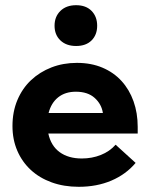

<svg xmlns="http://www.w3.org/2000/svg" viewBox="-20 -712 578 739"><path d="M283 7Q226 7 179 -10Q132 -27 98.5 -58Q65 -89 46.5 -132Q28 -175 28 -227Q28 -282 47 -327Q66 -372 99.5 -403.5Q133 -435 178 -452.5Q223 -470 276 -470Q331 -470 374.5 -451.5Q418 -433 448 -400Q478 -367 494 -322Q510 -277 510 -224V-198H166Q176 -151 209.5 -126.5Q243 -102 295 -102Q334 -102 368 -115.5Q402 -129 425 -155L502 -85Q465 -41 409 -17Q353 7 283 7ZM272 -359Q231 -359 204 -337.5Q177 -316 167 -277H376Q371 -311 344.5 -335Q318 -359 272 -359ZM273 -535Q235 -535 212.5 -556.5Q190 -578 190 -613Q190 -648 212.5 -670Q235 -692 273 -692Q311 -692 332.5 -670Q354 -648 354 -613Q354 -578 332.5 -556.5Q311 -535 273 -535Z"/></svg>

Font: Tilda Sans Extra Bold
Style: Regular
Weight: 800
Designer: ParaType Ltd
Foundry: ParaType Ltd
Version: Version 1.009